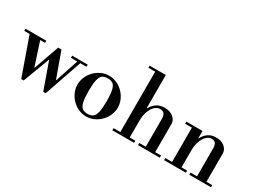

<svg xmlns="http://www.w3.org/2000/svg" viewBox="-67 -1341 2554 1940"><g transform="rotate(30 1210.0 -371.0)"><path d="M204 12 50 -425H-12V-450H230V-425H173L261 -156H265L369 -450H407L513 -156H517L606 -425H532V-450H713V-425H641L490 12H461L352 -295H348L233 12Z M959 12Q910 12 867.5 -8Q825 -28 792.5 -61.5Q760 -95 742 -137.5Q724 -180 724 -225Q724 -270 742 -312.5Q760 -355 792.5 -388.5Q825 -422 867.5 -442Q910 -462 959 -462Q1008 -462 1050.5 -442Q1093 -422 1125.5 -388.5Q1158 -355 1176 -312.5Q1194 -270 1194 -225Q1194 -180 1176 -137.5Q1158 -95 1125.5 -61.5Q1093 -28 1050.5 -8Q1008 12 959 12ZM959 -18Q997 -18 1020 -35Q1043 -52 1053.5 -96.5Q1064 -141 1064 -225Q1064 -309 1053.5 -354Q1043 -399 1020 -415.5Q997 -432 959 -432Q921 -432 898 -415.5Q875 -399 864.5 -354Q854 -309 854 -225Q854 -141 864.5 -96.5Q875 -52 898 -35Q921 -18 959 -18Z M1636 -15V-353Q1636 -391 1619.5 -409.5Q1603 -428 1573 -428Q1539 -428 1510.5 -401Q1482 -374 1465.5 -327.5Q1449 -281 1449 -222L1429 -367H1453Q1475 -408 1512 -435Q1549 -462 1608 -462Q1669 -462 1707.5 -430.5Q1746 -399 1746 -353V-15ZM1260 0V-25H1514V0ZM1560 0V-25H1814V0ZM1339 -15V-738H1449V-15ZM1260 -729V-754H1449V-729Z M2234 -15V-353Q2234 -428 2174 -428Q2141 -428 2113.5 -401Q2086 -374 2069.5 -327.5Q2053 -281 2053 -222L2033 -367H2057Q2078 -408 2114.5 -435Q2151 -462 2209 -462Q2268 -462 2306 -430.5Q2344 -399 2344 -353V-15ZM1864 0V-25H2118V0ZM1943 -15V-434H2053V-15ZM2158 0V-25H2412V0ZM1864 -425V-450H2053V-425Z"/></g></svg>

Font: Libre Bodoni
Style: Regular
Weight: 400
Designer: Pablo Impallari, Rodrigo Fuenzalida
Foundry: Impallari Type
Version: Version 2.005;gftools[0.9.23]